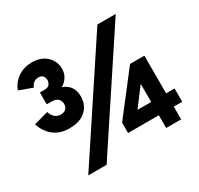

<svg xmlns="http://www.w3.org/2000/svg" viewBox="-152 -901 1144 1102"><g transform="rotate(-30 420.0 -350.0)"><path d="M178.5 -275.5Q116.5 -275.5 76 -307.2Q35.5 -339 17 -394.5L113 -421Q130 -369 175 -369Q197.5 -369 209.2 -381.5Q221 -394 221 -413Q221 -431.5 208.2 -446Q195.5 -460.5 166 -460.5H133V-539H163Q188 -539 197.2 -552Q206.5 -565 206.5 -580.5Q206.5 -595.5 197 -607Q187.5 -618.5 168 -618.5Q149 -618.5 136.8 -608.5Q124.5 -598.5 116.5 -580.5L29 -612.5Q47.5 -659.5 87.5 -685.8Q127.5 -712 178 -712Q240 -712 275.8 -677.2Q311.5 -642.5 311.5 -594.5Q311.5 -562.5 295.5 -538.5Q279.5 -514.5 256.5 -502.5Q288 -492.5 306.8 -467.5Q325.5 -442.5 325.5 -402Q325.5 -347.5 287.8 -311.5Q250 -275.5 178.5 -275.5ZM135.5 12 614 -712H735.5L257 12ZM659 0V-84.5H455V-153L663 -422H758V-172.5H814V-84.5H758V0ZM568.5 -172.5H659V-293Z"/></g></svg>

Font: Overpass
Style: Bold
Weight: 700
Designer: Delve Withrington, Dave Bailey, Thomas Jockin
Foundry: Delve Fonts LLC
Version: Version 4.000; ttfautohint (v1.8.3)